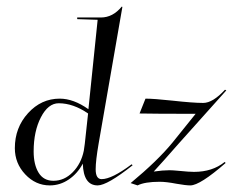

<svg xmlns="http://www.w3.org/2000/svg" viewBox="-20 -558 714 582"><path d="M376 -3Q458 -71 503 -126L573 -213Q448 -213 403 -214L421 -259Q446 -259 502 -253Q565 -246 596 -246Q625 -246 662 -286L666 -284L521 -122Q472 -66 446 -38Q474 -42 494 -42Q503 -42 524 -40Q553 -37 568 -37Q624 -37 661 -67L664 -64Q586 4 557 4Q543 4 515 -1Q484 -7 464 -7Q419 -7 397 4ZM237 -122 247 -214Q202 -245 158 -245Q126 -245 104 -202.5Q82 -160 82 -99Q82 -59 97 -34.5Q112 -10 142 -10Q175 -10 200.5 -36Q226 -62 234 -101ZM279 -123Q270 -71 270 -45Q270 -15 288 -15Q319 -15 379 -60L382 -57Q305 4 276 4Q233 4 231 -62Q215 -32 188.5 -14Q162 4 131 4Q88 4 56.5 -29.5Q25 -63 25 -109Q25 -171 65 -215Q105 -259 161 -259Q203 -259 248 -227L276 -498L214 -500V-505H286Q322 -505 349 -538L351 -537Z"/></svg>

Font: Kleymissky
Style: Regular
Weight: 500
Italic angle: -8°
Designer: gluk
Foundry: gluk
Version: Version 0.283